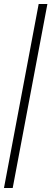

<svg xmlns="http://www.w3.org/2000/svg" viewBox="-20 -828 259 968"><path d="M0 120 175 -808H219L44 120Z"/></svg>

Font: Encode Sans Condensed Condensed ExtraLight
Style: Regular
Weight: 200
Width: 3
Designer: Multiple Designers
Foundry: Impallari Type
Version: Version 3.000; ttfautohint (v1.8.3) -l 8 -r 50 -G 200 -x 14 